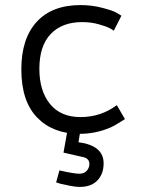

<svg xmlns="http://www.w3.org/2000/svg" viewBox="-20 -517 593 756"><path d="M458 -455 428 -396Q425 -399 412 -406Q399 -413 368.5 -421.5Q338 -430 304 -430Q224 -430 179.5 -383Q135 -336 135 -246Q135 -159 177 -107.5Q219 -56 297 -56Q377 -56 440 -103L472 -48Q435 -24 415 -15Q357 10 293 10Q189 10 126.5 -54Q64 -118 64 -244Q64 -365 124.5 -431Q185 -497 297 -497Q341 -497 381.5 -486.5Q422 -476 436.5 -468Q451 -460 458 -455ZM247 -11 297 -6 289 43Q388 56 388 126Q388 168 363.5 193.5Q339 219 294 219Q278 219 255 214.5Q232 210 216 206L201 201L214 154Q271 167 292 167Q312 167 322 155Q332 143 332 129Q332 106 305 101L230 84Z"/></svg>

Font: Biancoenero Regular
Style: Regular
Weight: 400
Designer: Riccardo Lorusso, Umberto Mischi
Foundry: Biancoenero Edizioni
Version: Version 0.000